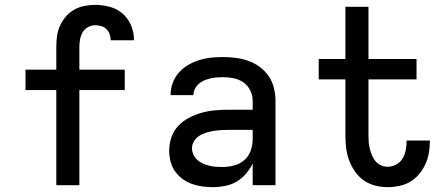

<svg xmlns="http://www.w3.org/2000/svg" viewBox="-20 -763 1840 791"><path d="M307 0H212V-392H85V-476H212V-570Q212 -592 215 -614.5Q218 -637 227.5 -657.5Q237 -678 251.5 -695Q266 -712 285.5 -723Q305 -734 327.5 -738.5Q350 -743 372 -743Q402 -743 432 -735Q462 -727 485 -707Q508 -687 520 -658Q532 -629 532 -599V-597H436V-598Q436 -611 431.5 -623Q427 -635 418 -643.5Q409 -652 397 -655.5Q385 -659 372 -659Q356 -659 342 -651Q328 -643 320.5 -630Q313 -617 310 -601.5Q307 -586 307 -570V-476H494V-392H307Z M857 8Q835 8 813 5Q791 2 770 -5.5Q749 -13 731 -26.5Q713 -40 700.5 -58Q688 -76 682.5 -98Q677 -120 677 -142Q677 -170 686 -197Q695 -224 714.5 -244.5Q734 -265 759 -278Q784 -291 811 -298.5Q838 -306 866 -308.5Q894 -311 922 -311H1021V-348Q1021 -370 1011 -390.5Q1001 -411 983 -423.5Q965 -436 943 -440.5Q921 -445 899 -445Q886 -445 873 -444Q860 -443 847 -440Q834 -437 822 -432Q810 -427 800 -418.5Q790 -410 783.5 -397.5Q777 -385 777 -372V-371H683V-374Q683 -399 692 -422.5Q701 -446 717.5 -464.5Q734 -483 755.5 -495.5Q777 -508 801 -515.5Q825 -523 849.5 -525.5Q874 -528 899 -528Q925 -528 952 -524.5Q979 -521 1004 -512Q1029 -503 1050.5 -487Q1072 -471 1087 -449Q1102 -427 1108.5 -400.5Q1115 -374 1115 -348V0H1021V-90Q1010 -67 993.5 -47.5Q977 -28 955 -15Q933 -2 907.5 3Q882 8 857 8ZM895 -75Q919 -75 943 -81Q967 -87 985.5 -102.5Q1004 -118 1012.5 -141.5Q1021 -165 1021 -189V-228H922Q906 -228 890.5 -227Q875 -226 859.5 -223.5Q844 -221 829 -216.5Q814 -212 801 -203.5Q788 -195 779.5 -181.5Q771 -168 771 -152Q771 -139 777 -126Q783 -113 793 -104Q803 -95 815.5 -89.5Q828 -84 841.5 -80.5Q855 -77 868.5 -76Q882 -75 895 -75Z M1577 8Q1551 8 1525.5 1.5Q1500 -5 1478.5 -20Q1457 -35 1442 -57Q1427 -79 1418 -103.5Q1409 -128 1406 -154Q1403 -180 1403 -206V-436H1293V-520H1403V-735H1498V-520H1696V-436H1498V-206Q1498 -192 1499 -178Q1500 -164 1503.5 -150Q1507 -136 1512.5 -123Q1518 -110 1527 -99Q1536 -88 1549.5 -82Q1563 -76 1577 -76Q1595 -76 1612 -85Q1629 -94 1638.5 -110Q1648 -126 1651.5 -144.5Q1655 -163 1655 -181V-184H1751V-179Q1751 -155 1746.5 -131Q1742 -107 1732 -85.5Q1722 -64 1706 -45Q1690 -26 1669.5 -14Q1649 -2 1625 3Q1601 8 1577 8Z"/></svg>

Font: Iosevka Medium Extended
Style: Regular
Weight: 500
Width: 7
Monospace: yes
Designer: Belleve Invis
Foundry: Belleve Invis
Version: Version 32.5.0; ttfautohint (v1.8.4)